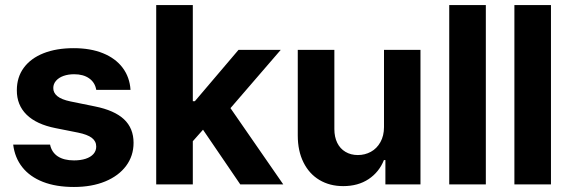

<svg xmlns="http://www.w3.org/2000/svg" viewBox="-20 -727 2248 757"><path d="M272.6 -434.3Q249.2 -434.3 230.4 -427.7Q211.7 -421 200.9 -408.5Q190.1 -396 190.1 -380.2Q189.6 -361.6 205.9 -348Q222.3 -334.4 258.3 -327L354 -307.5Q431.3 -292 469 -256.6Q506.6 -221.2 506.6 -163.9Q506.6 -112.5 477.2 -73Q447.8 -33.6 394.9 -11.7Q341.9 10.2 271.5 10.2Q200.9 10.2 149.4 -9.9Q97.8 -30.1 68.1 -67.6Q38.3 -105.2 32 -156.9H177.4Q183.6 -126.6 207.7 -110.6Q231.9 -94.6 271.8 -94.6Q297.8 -94.6 317.6 -101Q337.5 -107.5 348.5 -119.9Q359.4 -132.4 359.4 -149.1Q359.4 -170.2 342 -183.5Q324.6 -196.7 287.5 -204.2L199.6 -221.7Q123.7 -236.6 84.8 -274.9Q45.9 -313.2 46.4 -371.5Q46.4 -422.5 73.8 -459.8Q101.2 -497.1 151.7 -517.1Q202.2 -537.1 270.4 -537.1Q336.8 -537.1 386.1 -517.1Q435.4 -497.1 463.4 -460Q491.4 -422.8 494.6 -372.7H359.5Q354.6 -401.8 331.6 -418Q308.6 -434.3 272.6 -434.3Z M726.7 -328H748.3L920.3 -530.3H1086.8L857.4 -264.4H823.6L726.6 -154.8ZM595.9 -707H740.2V0H595.9ZM769.2 -232 865.4 -334.3 1096.8 0H927.3Z M1494 -530.3H1637.8V0H1499.5V-95.9H1493.7Q1474.8 -48.5 1433.3 -20.8Q1391.8 6.8 1333.1 6.8Q1280.1 6.8 1239.6 -17.3Q1199.1 -41.4 1176.6 -86.6Q1154 -131.8 1154 -192.8V-530.3H1298.3V-218Q1298.3 -187 1309.6 -163.9Q1320.9 -140.8 1342.1 -128.3Q1363.2 -115.7 1390.9 -115.7Q1418.7 -115.7 1442.2 -128.5Q1465.7 -141.3 1479.8 -166.5Q1494 -191.8 1494 -226.1Z M1895.5 0H1751.2V-707H1895.5Z M2152.3 0H2008.1V-707H2152.3Z"/></svg>

Font: Pretendard JP Variable
Style: Regular
Weight: 400
Designer: Base glyphs from Inter by Rasmus Andersson; Hangul glyphs from Noto Sans CJK(Source Han Sans) by Jang Soo-young and Kang
Foundry: Kil Hyung-jin
Version: Version 1.307;Glyphs 3.2 (3192)